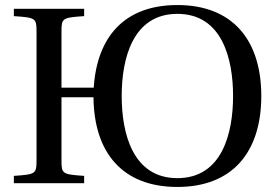

<svg xmlns="http://www.w3.org/2000/svg" viewBox="-20 -727 1105 762"><path d="M35 0H314V-29C226 -35 224 -37 224 -93V-341H351C353 -121 466 15 684 15C903 15 1017 -124 1017 -346C1017 -568 903 -707 684 -707C474 -707 365 -581 352 -379H224V-599C224 -655 226 -657 314 -663V-692H35V-663C123 -657 125 -655 125 -599V-93C125 -37 123 -35 35 -29ZM463 -346C463 -493 506 -672 684 -672C862 -672 905 -493 905 -346C905 -199 862 -20 684 -20C506 -20 463 -199 463 -346Z"/></svg>

Font: Lingua Franca
Style: Regular
Weight: 400
Version: Version 1.19